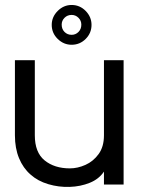

<svg xmlns="http://www.w3.org/2000/svg" viewBox="-20 -742 567 772"><path d="M477 0H398V-52Q378 -22 341 -7Q304 8 260 9.5Q216 11 174 -1.5Q132 -14 103 -40Q73 -66 56.5 -106Q40 -146 40 -198V-500H120V-198Q120 -129 159.5 -97Q199 -65 261 -65Q292 -65 323.5 -79Q355 -93 376.5 -122.5Q398 -152 398 -198V-500H477ZM268 -562Q236 -562 212 -585.5Q188 -609 188 -642Q188 -674 212 -698Q236 -722 268 -722Q301 -722 324.5 -698Q348 -674 348 -642Q348 -609 324.5 -585.5Q301 -562 268 -562ZM268 -682Q251 -682 239.5 -670.5Q228 -659 228 -643Q228 -625 239.5 -613.5Q251 -602 268 -602Q284 -602 295.5 -613.5Q307 -625 307 -643Q307 -659 295.5 -670.5Q284 -682 268 -682Z"/></svg>

Font: Kulim Park
Style: Regular
Weight: 400
Designer: Noponies / Dale Sattler
Foundry: Noponies
Version: Version 1.000; ttfautohint (v1.8.3)